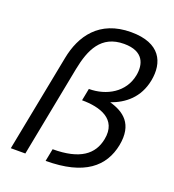

<svg xmlns="http://www.w3.org/2000/svg" viewBox="-140 -885 900 993"><g transform="rotate(20 310.0 -388.5)"><path d="M595.5 -578.5C615.5 -682.5 574 -777 412.5 -777C236.5 -777 160.5 -661.5 136 -534.5L32 0H112L209 -501C231 -611.5 272 -707.5 399 -707.5C508 -707.5 525.5 -638.5 513.5 -576.5C494.5 -478 404 -426 306.5 -426L293.5 -359C392.5 -359 495 -328 472 -210C455 -122 387.5 -69 237 -69L223.5 0C437 0 530.5 -83 555 -207.5C578.5 -330.5 512.5 -377 434 -399C508.5 -425.5 576 -477.5 595.5 -578.5Z"/></g></svg>

Font: Monaspace Neon Light
Style: Italic
Weight: 300
Italic angle: -11°
Designer: Riley Cran & the Lettermatic Team
Foundry: Lettermatic
Version: Version 1.200 (Monaspace Neon)